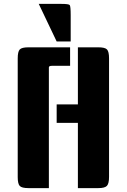

<svg xmlns="http://www.w3.org/2000/svg" viewBox="-20 -966 651 986"><path d="M340 -628H247Q231 -628 231 -620V0H126Q92 0 81.5 -11Q71 -22 71 -57V-666Q71 -701 81.5 -712Q92 -723 126 -723H340ZM380 -723H485Q519 -723 529.5 -712Q540 -701 540 -666V-58Q540 -23 529 -11.5Q518 0 485 0H380V-335H271V-430H380ZM295 -946Q333 -946 338 -940Q343 -934 343 -889V-753H271L179 -946Z"/></svg>

Font: Keania One
Style: Regular
Weight: 400
Designer: Julia Petretta
Foundry: Julia Petretta
Version: Version 1.003